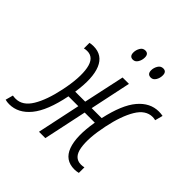

<svg xmlns="http://www.w3.org/2000/svg" viewBox="-214 -880 1046 1046"><g transform="rotate(45 308.5 -357.0)"><path d="M6 9Q-11 9 -25 5L-13 -39Q-2 -37 10 -37Q63 -37 98.5 -95.5Q134 -154 155 -255Q178 -365 166 -431Q154 -497 102 -497Q89 -497 79 -494V-537Q92 -540 108 -540Q177 -540 203.5 -476.5Q230 -413 212 -294H289L340 -531H389L339 -294H416Q444 -422 494 -481Q544 -540 611 -540Q628 -540 642 -537L630 -492Q619 -495 608 -495Q555 -495 519.5 -436Q484 -377 463 -276Q440 -166 451 -100.5Q462 -35 515 -35Q528 -35 539 -38V5Q523 9 508 9Q436 9 411 -58.5Q386 -126 407 -250H329L276 0H227L280 -250H204Q177 -115 126 -53Q75 9 6 9ZM449 -639Q422 -639 422 -669Q422 -688 432.5 -705.5Q443 -723 462 -723Q487 -723 487 -694Q487 -673 476.5 -656Q466 -639 449 -639ZM311 -639Q285 -639 285 -669Q285 -688 295 -705.5Q305 -723 324 -723Q349 -723 349 -694Q349 -673 338.5 -656Q328 -639 311 -639Z"/></g></svg>

Font: Noto Sans ExtraCondensed Light
Style: Italic
Weight: 300
Width: 2
Italic angle: -12°
Designer: Monotype Design Team
Foundry: Monotype Imaging Inc.
Version: Version 2.013; ttfautohint (v1.8.4.7-5d5b)